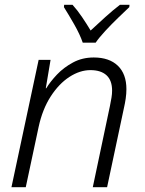

<svg xmlns="http://www.w3.org/2000/svg" viewBox="-20 -785 606 805"><path d="M28 0 142 -534H192L172 -415H174Q191 -443 219 -472.5Q247 -502 286 -523Q325 -544 373 -544Q438 -544 474 -509.5Q510 -475 510 -411Q510 -392 507 -371.5Q504 -351 500 -334L429 0H369L441 -341Q445 -361 447.5 -376Q450 -391 450 -405Q450 -448 426.5 -469.5Q403 -491 359 -491Q315 -491 271 -462.5Q227 -434 192.5 -380.5Q158 -327 142 -253L88 0ZM327 -606Q315 -641 291 -683Q267 -725 248 -755L249 -765H284Q304 -743 324 -713.5Q344 -684 360 -657Q389 -684 421 -713Q453 -742 483 -765H523L522 -755Q503 -737 475.5 -710.5Q448 -684 422 -656Q396 -628 381 -606Z"/></svg>

Font: Noto Sans Light
Style: Italic
Weight: 300
Italic angle: -12°
Designer: Monotype Design Team
Foundry: Monotype Imaging Inc.
Version: Version 2.013; ttfautohint (v1.8.4.7-5d5b)